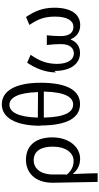

<svg xmlns="http://www.w3.org/2000/svg" viewBox="490 -1352 1096 2116"><g transform="rotate(-90 1038.0 -294.0)"><path d="M91 234H187C185 134 182 62 178 -40C230 21 287 41 348 41C467 41 582 -71 582 -266C582 -445 494 -556 335 -556C196 -556 82 -459 82 -262ZM173 -113V-258C173 -401 245 -471 329 -471C435 -471 480 -385 480 -259C480 -117 411 -31 325 -31C275 -31 223 -44 169 -108Z M713 -396C713 -94 802 40 949 40C1094 40 1184 -93 1184 -394C1184 -673 1093 -822 947 -822C800 -822 710 -673 710 -392ZM803 -359H1087C1081 -118 1023 -36 944 -36C864 -36 806 -117 800 -357ZM800 -425C806 -647 863 -738 941 -738C1018 -738 1075 -646 1081 -423Z M1314 -243C1314 -54 1399 40 1512 40C1576 40 1632 9 1660 -62H1664C1693 10 1753 42 1818 42C1935 42 2011 -52 2011 -243C2011 -375 1970 -464 1909 -555L1821 -518C1886 -421 1913 -352 1913 -235C1913 -98 1866 -33 1801 -33C1746 -33 1698 -65 1698 -174C1698 -221 1701 -266 1707 -326H1600C1607 -265 1610 -219 1610 -171C1610 -64 1560 -28 1505 -28C1440 -28 1392 -94 1392 -212C1392 -331 1428 -412 1492 -504L1405 -543C1345 -453 1298 -346 1298 -225Z"/></g></svg>

Font: GenEiGothic-pro-Regular
Style: Regular
Weight: 400
Designer: Ryoko NISHIZUKA (kana & ideographs); Paul D. Hunt (Latin, Greek & Cyrillic); Wenlong ZHANG (bopomofo); Sandoll Communica
Foundry: Adobe Systems Incorporated; o_tamon
Version: Version 1.000.140830